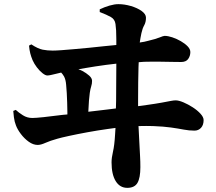

<svg xmlns="http://www.w3.org/2000/svg" viewBox="-20 -835 1040 926"><path d="M461 -790Q484 -801 508 -808Q532 -815 551 -815Q580 -815 611 -806Q642 -797 663 -782Q684 -767 684 -750Q684 -728 675.5 -713Q667 -698 662 -675Q657 -651 654 -630Q677 -633 694 -638Q732 -647 750 -654.5Q768 -662 774 -662Q790 -662 811 -655Q832 -648 852 -636.5Q872 -625 885 -611.5Q898 -598 898 -584Q898 -565 887.5 -550.5Q877 -536 854 -536Q838 -536 811.5 -536.5Q785 -537 750.5 -537.5Q716 -538 675 -537Q662 -536 649 -535Q648 -524 648 -512Q647 -479 646.5 -438Q646 -397 646 -350Q646 -336 646 -323Q670 -326 690 -329Q733 -335 760 -340Q787 -345 802.5 -348Q818 -351 827 -351Q842 -351 864.5 -341.5Q887 -332 909.5 -317.5Q932 -303 947 -286.5Q962 -270 962 -256Q962 -232 949.5 -218.5Q937 -205 918 -205Q892 -205 866 -210Q840 -215 805 -220Q770 -225 718 -227Q687 -228 648 -227Q650 -189 652 -149Q654 -110 655.5 -82.5Q657 -55 657 -29Q657 23 643 47Q629 71 594 71Q558 71 538 38.5Q518 6 518 -52Q518 -74 525 -104Q532 -134 535 -186Q536 -201 537 -218Q519 -216 500 -213Q450 -206 401 -197Q352 -188 313 -179.5Q274 -171 257 -166Q221 -156 199 -146Q177 -136 162 -136Q140 -136 118.5 -151.5Q97 -167 80.5 -189Q64 -211 57 -230Q50 -247 47 -270Q44 -293 44 -300L56 -305Q70 -292 90.5 -279Q111 -266 136 -266Q151 -266 190 -270Q229 -274 282 -281Q293 -282 305 -283V-292Q305 -316 304 -340Q303 -364 302 -386Q301 -408 299 -426Q297 -451 289 -466Q282 -478 275 -485Q262 -482 250 -479Q220 -471 208 -471Q199 -471 185 -482Q171 -493 158 -510Q145 -527 137 -545Q130 -562 126 -577.5Q122 -593 120 -615L131 -621Q163 -600 185.5 -595.5Q208 -591 234 -591Q250 -591 277 -593Q304 -595 338 -598Q372 -601 408.5 -604.5Q445 -608 480 -612Q513 -615 541 -618V-645Q541 -671 540 -688Q539 -705 537 -719Q534 -742 514.5 -753Q495 -764 461 -777ZM541 -528Q517 -525 491 -522Q439 -515 393 -507Q374 -504 358 -501Q367 -498 377 -493Q396 -483 410 -470.5Q424 -458 424 -445Q424 -431 420 -419Q416 -407 413 -387Q411 -374 409 -349Q407 -324 406 -297Q406 -296 406 -296Q455 -302 499 -307Q520 -310 539 -312Q539 -330 540 -350Q540 -397 540.5 -441Q541 -485 541 -520Z"/></svg>

Font: Early Summer Mincho Heavy
Style: Regular
Weight: 900
Designer: GuiWonder
Version: Version 1.002